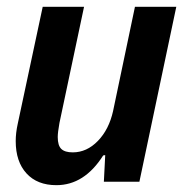

<svg xmlns="http://www.w3.org/2000/svg" viewBox="-20 -532 538 562"><path d="M388 0H284L288 -78L282 -77Q227 10 145 10Q89 10 57.5 -24.5Q26 -59 26 -119Q26 -143 32 -170L105 -512H226L154 -172Q149 -144 149 -131Q149 -106 159.5 -96Q170 -86 193 -86Q234 -86 266.5 -119.5Q299 -153 311 -207L375 -512H496Z"/></svg>

Font: Decalotype SemiBold Italic
Style: Regular
Weight: 600
Italic angle: -12°
Designer: Alfredo Marco Pradil
Foundry: Alfredo Marco Pradil
Version: Version 1.0